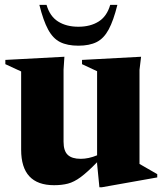

<svg xmlns="http://www.w3.org/2000/svg" viewBox="-20 -752 670 790"><path d="M241.5 -169Q241.5 -131 258.8 -114.8Q276 -98.5 312 -98.5Q344.5 -98.5 379.5 -113V-459L317.5 -488V-505.5L560.5 -518.5L554 -464.5V-77.5Q563 -72 587 -58.5Q611 -45 627 -35.5V-22L399 18.5H389L379.5 -78V-84.5Q339.5 -43.5 312 -23.2Q284.5 -3 259.5 3.5Q234.5 10 202.5 10Q67 10 67 -136V-458L2 -488V-505.5L245 -518.5L241.5 -465.5ZM302.5 -642Q352 -642 386 -663.5Q420 -685 433.5 -732H463Q447 -667.5 427.2 -630.8Q407.5 -594 377.8 -579Q348 -564 302.5 -564Q257 -564 227.2 -579Q197.5 -594 177.8 -630.8Q158 -667.5 142 -732H171.5Q185 -685 219 -663.5Q253 -642 302.5 -642Z"/></svg>

Font: Newsreader 72pt
Style: Bold
Weight: 700
Designer: Hugues Gentile
Foundry: Production Type
Version: Version 1.003; ttfautohint (v1.8.3)